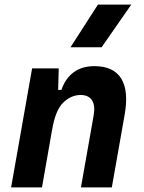

<svg xmlns="http://www.w3.org/2000/svg" viewBox="-20 -815 626 835"><path d="M28.3 0 119.6 -517.6H235.4L232.9 -423.8H247.1Q263.7 -473.1 299.8 -500.2Q335.9 -527.3 390.6 -527.3Q473.6 -527.3 507.1 -473.6Q540.5 -419.9 522 -315.4L466.3 0H332L387.2 -312.5Q395 -356.4 379.9 -379.2Q364.7 -401.9 330.6 -401.9Q289.1 -401.9 254.9 -368.7Q220.7 -335.4 206.5 -249.5V-250.5L162.6 0ZM286.6 -609.4 405.8 -794.9H550.8L421.9 -609.4Z"/></svg>

Font: Cascadia Code PL
Style: Bold Italic
Weight: 700
Italic angle: -10°
Monospace: yes
Designer: Aaron Bell
Foundry: Saja Typeworks
Version: Version 2404.023; ttfautohint (v1.8.4)